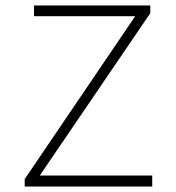

<svg xmlns="http://www.w3.org/2000/svg" viewBox="-20 -680 640 700"><path d="M70 0V-27L473 -621H104V-660H528V-632L125 -40H535V0Z"/></svg>

Font: Source Code Pro ExtraLight Light
Style: Regular
Weight: 300
Monospace: yes
Version: Version 1.018;hotconv 1.0.116;makeotfexe 2.5.65601